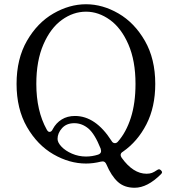

<svg xmlns="http://www.w3.org/2000/svg" viewBox="-20 -756 840 904"><path d="M743 55Q743 59 738 64Q674 128 614 128Q565 128 534.5 100Q504 72 481 18Q475 4 464 4Q458 4 455 5Q419 14 385 14Q307 14 231.5 -29.5Q156 -73 107 -158Q58 -243 58 -361Q58 -479 107 -564Q156 -649 231.5 -692.5Q307 -736 385 -736Q463 -736 538 -692.5Q613 -649 662 -564Q711 -479 711 -361Q711 -252 669.5 -171Q628 -90 559 -42Q548 -36 548 -26Q548 -21 553 -13Q607 62 670 62Q685 62 695.5 58Q706 54 719 45Q725 41 729 41Q733 41 738 46Q743 51 743 55ZM213 -135Q223 -135 229 -149Q244 -177 270.5 -193.5Q297 -210 333 -210Q430 -210 505 -93Q511 -82 521 -82Q529 -82 535 -89Q574 -133 596 -201.5Q618 -270 618 -361Q618 -470 584.5 -547Q551 -624 497.5 -662.5Q444 -701 385 -701Q325 -701 271.5 -662.5Q218 -624 184.5 -547Q151 -470 151 -361Q151 -234 200 -146Q206 -135 213 -135ZM385 -19Q414 -19 442 -28Q456 -33 456 -45Q456 -48 454 -56Q426 -126 396 -151Q366 -176 330 -176Q293 -176 272 -152.5Q251 -129 251 -102Q251 -85 269.5 -65.5Q288 -46 319 -32.5Q350 -19 385 -19Z"/></svg>

Font: Shippori Mincho B1
Style: Regular
Weight: 400
Designer: FONTDASU
Foundry: FONTDASU / Google Inc. / but / Adobe
Version: Version 3.110; ttfautohint (v1.8.3)